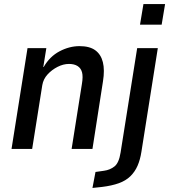

<svg xmlns="http://www.w3.org/2000/svg" viewBox="-20 -736 836 949"><path d="M37 0 116 -498H209L194 -405H196Q226 -457 274.5 -482.5Q323 -508 373 -508Q423 -508 451 -487.5Q479 -467 488.5 -428.5Q498 -390 489 -334L437 0H334L385 -322Q391 -358 385.5 -378.5Q380 -399 363.5 -409.5Q347 -420 321 -420Q293 -420 264.5 -405.5Q236 -391 215 -368Q194 -345 189 -315L139 0ZM672 -614 689 -716H796L779 -614ZM437 193 452 114 494 108Q524 104 546 86.5Q568 69 576 18L658 -498H760L679 14Q673 53 660 83Q647 113 624.5 135Q602 157 567.5 169.5Q533 182 484 188Z"/></svg>

Font: Nunito Sans 7pt Condensed SemiBold
Style: Italic
Weight: 600
Width: 3
Italic angle: -9°
Designer: Vernon Adams
Foundry: Vernon Adams
Version: Version 3.101;gftools[0.9.27]